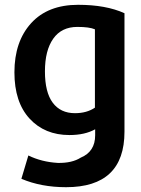

<svg xmlns="http://www.w3.org/2000/svg" viewBox="-20 -566 588 799"><path d="M498 -18Q498 213 255 213Q151 213 69 178L98 81Q153 108 221 112Q280 113 316 90Q376 65 376 -3V-28Q333 -4 269 -4Q166 -4 103 -72.5Q40 -141 40 -265Q40 -393 109.5 -469.5Q179 -546 305 -546Q421 -546 498 -511ZM375 -118V-444Q352 -454 302 -454Q236 -454 201.5 -405Q167 -356 167 -269Q167 -182 199.5 -138.5Q232 -95 292 -95Q341 -95 375 -118Z"/></svg>

Font: Repo
Style: DemiBold
Weight: 600
Designer: Stefan Peev
Foundry: Context Ltd
Version: Version 001.000